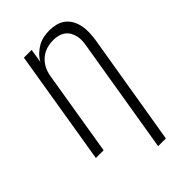

<svg xmlns="http://www.w3.org/2000/svg" viewBox="-279 -843 1158 1158"><g transform="rotate(-45 300.0 -264.0)"><path d="M351 215 472 -517Q476 -537 477 -558Q478 -579 473.5 -598.5Q469 -618 459 -635Q449 -652 433 -663.5Q417 -675 397.5 -680Q378 -685 357 -685Q337 -685 317.5 -681.5Q298 -678 279.5 -669.5Q261 -661 245 -647Q229 -633 217.5 -615.5Q206 -598 199.5 -579Q193 -560 190 -540L101 0H35L156 -735H222L208 -646Q220 -669 239.5 -688Q259 -707 282 -720Q305 -733 330.5 -738Q356 -743 380 -743Q409 -743 436.5 -736Q464 -729 485 -712.5Q506 -696 519 -672Q532 -648 537.5 -621Q543 -594 542 -565Q541 -536 537 -507L417 215Z"/></g></svg>

Font: Iosevka Aile Light Oblique
Style: Regular
Weight: 300
Italic angle: -9°
Designer: Belleve Invis
Foundry: Belleve Invis
Version: Version 31.1.0; ttfautohint (v1.8.4)